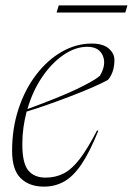

<svg xmlns="http://www.w3.org/2000/svg" viewBox="-20 -684 494 714"><path d="M345.5 -197.5Q313.5 -118 282.8 -72.8Q252 -27.5 218.2 -8.8Q184.5 10 143.5 10Q89 10 57 -21.2Q25 -52.5 25 -123Q25 -207 49 -279.5Q73 -352 114.8 -406.5Q156.5 -461 209.8 -491.5Q263 -522 321 -522Q363.5 -522 384.5 -503.5Q405.5 -485 405.5 -461Q405.5 -414.5 381 -386.5Q358 -374 322.2 -358.5Q286.5 -343 244.2 -326.8Q202 -310.5 159.2 -295.5Q116.5 -280.5 79 -269Q71.5 -240.5 67.2 -210Q63 -179.5 63 -147.5Q63 -77.5 85 -50.5Q107 -23.5 149.5 -23.5Q187 -23.5 217.2 -39.2Q247.5 -55 276.8 -93.2Q306 -131.5 341 -199ZM304.5 -510Q260.5 -510 216.8 -480.2Q173 -450.5 137.2 -398.2Q101.5 -346 82 -278.5Q200 -321.5 264.5 -352.2Q329 -383 351.5 -402Q376.5 -444.5 362.2 -477.2Q348 -510 304.5 -510ZM190.5 -637.5 198.5 -664H454L446 -637.5Z"/></svg>

Font: Newsreader 72pt ExtraLight
Style: Italic
Weight: 275
Italic angle: -17°
Designer: Hugues Gentile
Foundry: Production Type
Version: Version 1.003; ttfautohint (v1.8.3)